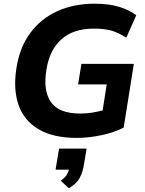

<svg xmlns="http://www.w3.org/2000/svg" viewBox="-20 -736 785 1040"><path d="M51 0ZM397 11Q267 11 188 -36.5Q109 -84 80 -169Q51 -254 69 -367Q86 -478 143 -556Q200 -634 289.5 -675Q379 -716 493 -716Q570 -716 625.5 -699Q681 -682 718 -653L664 -532Q622 -559 584 -570Q546 -581 487 -581Q377 -581 312 -522.5Q247 -464 231 -356Q213 -245 256 -183Q299 -121 414 -121Q447 -121 476.5 -125.5Q506 -130 536 -138L558 -279H403L421 -390H705L650 -45Q598 -18 528.5 -3.5Q459 11 397 11ZM353 284 309 243Q329 229 339 214.5Q349 200 353 183H281L300 69H449L436 149Q429 194 412.5 226Q396 258 353 284Z"/></svg>

Font: Winston
Style: Bold Italic
Weight: 700
Italic angle: -9°
Designer: Original fonts by Vernon Adams / Changes by Cristiano Sobral
Foundry: Original fonts by Vernon Adams / Changes by Cristiano Sobral
Version: Version 2.503;July 17, 2020;FontCreator 13.0.0.2655 64-bit